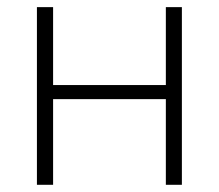

<svg xmlns="http://www.w3.org/2000/svg" viewBox="-20 -513 607 533"><path d="M127.4 -493.2V-276.9H440.4V-493.2H484.9V0H440.4V-237.8H127.4V0H82.5V-493.2Z"/></svg>

Font: Bpm'online Open Sans Light
Style: Regular
Weight: 300
Foundry: Ascender Corporation
Version: Version 1.10